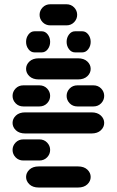

<svg xmlns="http://www.w3.org/2000/svg" viewBox="-20 -881 540 888"><path d="M159.2 -13.7H340.8Q368.2 -13.7 383.8 -28.3Q399.4 -43 399.4 -62.5Q399.4 -82 383.8 -96.7Q368.2 -111.3 340.8 -111.3H159.2Q131.8 -111.3 116.2 -96.7Q100.6 -82 100.6 -62.5Q100.6 -43 116.2 -28.3Q131.8 -13.7 159.2 -13.7ZM87.9 -138.7H162.1Q183.6 -138.7 197.8 -153.3Q211.9 -168 211.9 -187.5Q211.9 -207 197.8 -221.7Q183.6 -236.3 162.1 -236.3H87.9Q66.4 -236.3 52.2 -221.7Q38.1 -207 38.1 -187.5Q38.1 -168 52.2 -153.3Q66.4 -138.7 87.9 -138.7ZM96.7 -263.7H403.3Q430.7 -263.7 446.3 -278.3Q461.9 -293 461.9 -312.5Q461.9 -332 446.3 -346.7Q430.7 -361.3 403.3 -361.3H96.7Q69.3 -361.3 53.7 -346.7Q38.1 -332 38.1 -312.5Q38.1 -293 53.7 -278.3Q69.3 -263.7 96.7 -263.7ZM87.9 -388.7H162.1Q183.6 -388.7 197.8 -403.3Q211.9 -418 211.9 -437.5Q211.9 -457 197.8 -471.7Q183.6 -486.3 162.1 -486.3H87.9Q66.4 -486.3 52.2 -471.7Q38.1 -457 38.1 -437.5Q38.1 -418 52.2 -403.3Q66.4 -388.7 87.9 -388.7ZM337.9 -388.7H412.1Q433.6 -388.7 447.8 -403.3Q461.9 -418 461.9 -437.5Q461.9 -457 447.8 -471.7Q433.6 -486.3 412.1 -486.3H337.9Q316.4 -486.3 302.2 -471.7Q288.1 -457 288.1 -437.5Q288.1 -418 302.2 -403.3Q316.4 -388.7 337.9 -388.7ZM159.2 -513.7H340.8Q368.2 -513.7 383.8 -528.3Q399.4 -543 399.4 -562.5Q399.4 -582 383.8 -596.7Q368.2 -611.3 340.8 -611.3H159.2Q131.8 -611.3 116.2 -596.7Q100.6 -582 100.6 -562.5Q100.6 -543 116.2 -528.3Q131.8 -513.7 159.2 -513.7ZM139.6 -638.7H172.9Q189.5 -638.7 200.7 -653.3Q211.9 -668 211.9 -687.5Q211.9 -707 200.7 -721.7Q189.5 -736.3 172.9 -736.3H139.6Q123 -736.3 111.8 -721.7Q100.6 -707 100.6 -687.5Q100.6 -668 111.8 -653.3Q123 -638.7 139.6 -638.7ZM327.1 -638.7H360.4Q377 -638.7 388.2 -653.3Q399.4 -668 399.4 -687.5Q399.4 -707 388.2 -721.7Q377 -736.3 360.4 -736.3H327.1Q310.5 -736.3 299.3 -721.7Q288.1 -707 288.1 -687.5Q288.1 -668 299.3 -653.3Q310.5 -638.7 327.1 -638.7ZM212.9 -763.7H287.1Q308.6 -763.7 322.8 -778.3Q336.9 -793 336.9 -812.5Q336.9 -832 322.8 -846.7Q308.6 -861.3 287.1 -861.3H212.9Q191.4 -861.3 177.2 -846.7Q163.1 -832 163.1 -812.5Q163.1 -793 177.2 -778.3Q191.4 -763.7 212.9 -763.7Z"/></svg>

Font: Workbench
Style: Regular
Weight: 400
Designer: Jens Kutilek
Foundry: Jens Kutilek
Version: Version 2.001